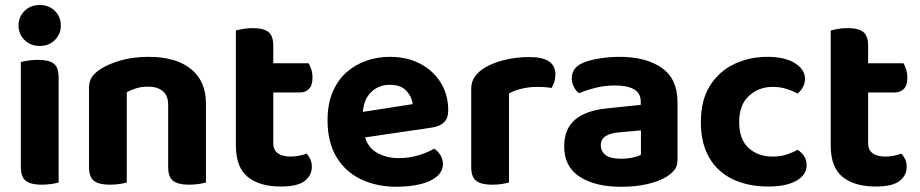

<svg xmlns="http://www.w3.org/2000/svg" viewBox="-20 -718 3614 754"><path d="M52.8 -617.9Q52.8 -651.8 76.2 -675Q99.5 -698.3 136 -698.3Q172.6 -698.3 195.8 -675Q218.9 -651.8 218.9 -617.9Q218.9 -584.7 195.8 -561.1Q172.6 -537.5 136 -537.5Q99.5 -537.5 76.2 -561.1Q52.8 -584.7 52.8 -617.9ZM61.8 -264H210.2V-1.2Q200.6 1.5 182.6 4.4Q164.6 7.3 143.5 7.3Q101.2 7.3 81.5 -7.7Q61.8 -22.6 61.8 -62.2ZM210.2 -187H61.8V-474.4Q71.3 -477.2 89.4 -480.1Q107.5 -483 128.6 -483Q171.7 -483 190.9 -468.4Q210.2 -453.8 210.2 -413.3Z M788.8 -311.1V-216.7H640.4V-306.3Q640.4 -343.3 618.8 -360.6Q597.2 -377.8 561.6 -377.8Q536.8 -377.8 516.1 -371.6Q495.4 -365.4 477.9 -356.2V-216.7H329.5V-372.8Q329.5 -398.3 340.3 -414.5Q351.1 -430.6 371.3 -444.4Q403.4 -466.2 453.2 -480.5Q503.1 -494.8 563.2 -494.8Q670.9 -494.8 729.8 -447.2Q788.8 -399.6 788.8 -311.1ZM329.5 -262.6H477.9V-1.2Q468.4 1.5 450.4 4.4Q432.4 7.3 411.3 7.3Q369 7.3 349.3 -7.7Q329.5 -22.6 329.5 -62.2ZM640.4 -262.6H788.8V-1.2Q779.2 1.5 761.1 4.4Q743 7.3 722.2 7.3Q679.6 7.3 660 -7.7Q640.4 -22.6 640.4 -62.2Z M906.3 -264H1053.2V-157.2Q1053.2 -128.6 1071.2 -115.9Q1089.3 -103.2 1121.7 -103.2Q1137.2 -103.2 1154.4 -106.5Q1171.6 -109.8 1184 -114.8Q1192.3 -105.8 1198.5 -93Q1204.6 -80.2 1204.6 -62.8Q1204.6 -29.4 1176.7 -7.5Q1148.8 14.5 1083 14.5Q999.4 14.5 952.8 -23.3Q906.3 -61.2 906.3 -146.8ZM999.7 -354.8V-469.5H1192.1Q1197.4 -460.9 1202.3 -445.8Q1207.2 -430.8 1207.2 -413.2Q1207.2 -382.7 1193.5 -368.8Q1179.8 -354.8 1156.6 -354.8ZM1053.2 -238.6H906.3V-598.3Q915.8 -601 933.9 -604.3Q952 -607.6 972.4 -607.6Q1014.7 -607.6 1033.9 -592.6Q1053.2 -577.6 1053.2 -538.1Z M1357.8 -170.1 1352.3 -270.4 1600.3 -309.1Q1597.8 -337.5 1576 -361.2Q1554.2 -384.9 1510.9 -384.9Q1465.6 -384.9 1435.7 -354.5Q1405.9 -324 1404.4 -267.6L1408.9 -198.5Q1418.2 -144.4 1456.1 -120.7Q1494 -97.1 1546.4 -97.1Q1588.4 -97.1 1625.4 -108.8Q1662.5 -120.5 1684.8 -134.2Q1699.6 -125 1709.5 -109Q1719.4 -93 1719.4 -75Q1719.4 -45.3 1695.6 -25Q1671.8 -4.7 1630.6 5.3Q1589.4 15.3 1536.3 15.3Q1458.6 15.3 1397.5 -13.9Q1336.4 -43 1301.4 -101.2Q1266.3 -159.3 1266.3 -246.2Q1266.3 -310 1286.6 -357.2Q1306.9 -404.3 1341.4 -434.6Q1375.8 -464.8 1419.5 -479.8Q1463.1 -494.8 1510.4 -494.8Q1579 -494.8 1630.4 -467.6Q1681.8 -440.5 1711 -393.2Q1740.2 -346 1740.2 -284.4Q1740.2 -253.3 1723.3 -237.4Q1706.5 -221.4 1676.3 -217.1Z M1978.9 -350.9V-226.4H1830.5V-369.2Q1830.5 -396.8 1844.3 -416.4Q1858.2 -436 1882 -451.2Q1914.8 -471.3 1961.3 -482.6Q2007.8 -494 2059 -494Q2161.1 -494 2161.1 -425.9Q2161.1 -409.8 2156.6 -396Q2152 -382.2 2145.5 -372.4Q2135.5 -374.4 2121 -375.6Q2106.6 -376.8 2089.8 -376.8Q2059.8 -376.8 2030.1 -370Q2000.4 -363.2 1978.9 -350.9ZM1830.5 -264 1978.9 -261.1V-1.2Q1969.4 1.5 1951.4 4.4Q1933.4 7.3 1912.3 7.3Q1870 7.3 1850.3 -7.7Q1830.5 -22.6 1830.5 -62.2Z M2419.2 15.5Q2316.8 15.5 2256.2 -24.1Q2195.6 -63.8 2195.6 -142.9Q2195.6 -211 2237.6 -247.4Q2279.6 -283.8 2362.6 -292.3L2496.3 -306.3V-318.3Q2496.3 -352.4 2469.7 -367.4Q2443.1 -382.4 2394.4 -382.4Q2356.4 -382.4 2319.7 -373.4Q2283 -364.5 2254 -351.8Q2242.2 -360.3 2233.8 -376.6Q2225.4 -393 2225.4 -410.6Q2225.4 -453.3 2271.1 -471.8Q2299.6 -483.6 2338.1 -489.2Q2376.7 -494.8 2412.9 -494.8Q2516.6 -494.8 2578.6 -451.6Q2640.6 -408.4 2640.6 -316.8V-89.7Q2640.6 -64.6 2627.6 -49.3Q2614.5 -34 2595.2 -22.5Q2565.2 -5 2520.6 5.3Q2476 15.5 2419.2 15.5ZM2419.2 -94.6Q2442.2 -94.6 2464.4 -99.3Q2486.6 -104 2497 -110.4V-206L2412.6 -198.4Q2378.8 -195.9 2359.1 -183.7Q2339.4 -171.6 2339.4 -147.7Q2339.4 -123.6 2358.3 -109.1Q2377.2 -94.6 2419.2 -94.6Z M3014.1 -376.8Q2959.8 -376.8 2921.3 -341.5Q2882.7 -306.1 2882.7 -238.4Q2882.7 -170.8 2919.8 -137Q2956.8 -103.2 3013.4 -103.2Q3046.2 -103.2 3070.8 -111.6Q3095.4 -120.1 3112.8 -129.8Q3129.9 -117.7 3138.8 -103.4Q3147.7 -89 3147.7 -68.4Q3147.7 -31.3 3107.7 -8.4Q3067.8 14.5 2997.4 14.5Q2917.8 14.5 2857.9 -13.9Q2798.1 -42.3 2765.2 -98.9Q2732.3 -155.6 2732.3 -238.4Q2732.3 -324.7 2768.1 -381.5Q2803.9 -438.2 2863.4 -466.5Q2922.8 -494.8 2993.1 -494.8Q3062 -494.8 3101.7 -470Q3141.4 -445.2 3141.4 -407.5Q3141.4 -390.2 3132.9 -375.5Q3124.4 -360.8 3112.6 -350.5Q3094.4 -360.2 3069.8 -368.5Q3045.2 -376.8 3014.1 -376.8Z M3242.3 -264H3389.2V-157.2Q3389.2 -128.6 3407.2 -115.9Q3425.3 -103.2 3457.7 -103.2Q3473.2 -103.2 3490.4 -106.5Q3507.6 -109.8 3520 -114.8Q3528.3 -105.8 3534.5 -93Q3540.6 -80.2 3540.6 -62.8Q3540.6 -29.4 3512.7 -7.5Q3484.8 14.5 3419 14.5Q3335.4 14.5 3288.8 -23.3Q3242.3 -61.2 3242.3 -146.8ZM3335.7 -354.8V-469.5H3528.1Q3533.4 -460.9 3538.3 -445.8Q3543.2 -430.8 3543.2 -413.2Q3543.2 -382.7 3529.5 -368.8Q3515.8 -354.8 3492.6 -354.8ZM3389.2 -238.6H3242.3V-598.3Q3251.8 -601 3269.9 -604.3Q3288 -607.6 3308.4 -607.6Q3350.7 -607.6 3369.9 -592.6Q3389.2 -577.6 3389.2 -538.1Z"/></svg>

Font: Baloo Paaji 2
Style: Regular
Weight: 400
Designer: Shuchita Grover, Noopur Datye and Ek Type
Foundry: Ek Type
Version: Version 1.700